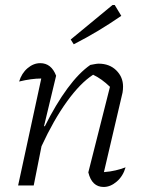

<svg xmlns="http://www.w3.org/2000/svg" viewBox="-20 -737 573 763"><path d="M52 0 144 -425Q105 -425 56 -413Q66 -446 89.5 -466Q113 -486 140 -486Q184 -486 203 -436L155 -236L158 -235Q202 -323 248 -385.5Q294 -448 339 -479Q350 -481 358 -482.5Q366 -484 372 -484Q415 -484 442 -457.5Q469 -431 469 -393Q469 -387 468.5 -381Q468 -375 467 -369L393 -53Q419 -55 439.5 -60Q460 -65 479 -72Q469 -37 444 -15.5Q419 6 392 6Q345 6 331 -52L417 -392Q384 -424 350 -440Q299 -407 246 -333.5Q193 -260 145 -156L114 0ZM273 -561 261 -580 427 -717H436L462 -674Q417 -643 370.5 -615Q324 -587 273 -561Z"/></svg>

Font: Piazzolla Light
Style: Italic
Weight: 300
Italic angle: -11.3°
Designer: Juan Pablo del Peral
Foundry: Huerta Tipografica
Version: Version 1.330